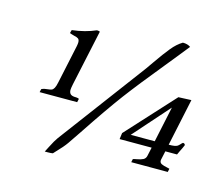

<svg xmlns="http://www.w3.org/2000/svg" viewBox="-103 -820 1131 992"><g transform="rotate(15 462.5 -324.0)"><path d="M213.9 39.6Q217.3 34.2 228 12.2Q248 -27.3 260.7 -44.4L608.4 -510.3Q620.1 -526.4 637.7 -552.2Q674.3 -605 701.2 -637.9Q728 -670.9 757.8 -688.5Q783.7 -688.5 799.3 -676.8L747.6 -612.3L698.2 -551.3Q593.3 -423.3 528.8 -337.4Q464.4 -251 367.2 -104.5Q351.1 -81.5 319.8 -34.7Q303.2 -10.7 267.6 25.9L256.8 37.6Q247.6 39.6 230 39.6ZM259.8 -302.2Q259.8 -289.1 266.6 -281.5Q273.4 -273.9 290 -272.9Q292 -272.9 298.1 -272.7Q304.2 -272.5 308.6 -271.2Q313 -270 313.5 -267.6L309.6 -250H108.9L112.8 -267.1Q121.6 -271.5 129.4 -272.9Q137.2 -274.4 147.5 -275.4Q159.7 -276.4 166.5 -279.3Q173.3 -282.2 179 -292.2Q184.6 -302.2 189 -323.7L232.9 -529.3Q235.4 -542.5 235.4 -549.3Q235.4 -564 228.3 -569.3Q221.2 -574.7 205.6 -577.6Q187.5 -582.5 181.2 -585.4L186 -602.5Q255.9 -610.4 312.5 -635.3Q321.3 -635.3 328.6 -632.3L264.6 -334.5Q259.8 -311 259.8 -302.2ZM805.2 -75.7Q804.7 -73.7 804.7 -70.3Q804.7 -58.6 815.7 -53.2Q826.7 -47.9 845.2 -44.4L858.9 -41L855 -22.9H659.7L663.6 -40.5Q667.5 -42 673.6 -43.2Q679.7 -44.4 682.6 -44.9Q704.1 -48.8 716.3 -54.9Q728.5 -61 731.9 -75.7L742.2 -122.6H570.8L575.2 -155.8L808.1 -410.2Q822.8 -411.1 830.1 -411.1Q861.3 -413.1 877 -413.1L823.2 -160.2Q842.8 -160.2 853.3 -162.1Q863.8 -164.1 868.9 -167.2Q874 -170.4 880.4 -177.2Q886.7 -184.6 892.1 -188.5Q902.3 -188.5 904.3 -179.2Q897.9 -163.1 887.2 -142.6L877.9 -122.6H815.4ZM789.6 -349.6 620.6 -158.7H749Z"/></g></svg>

Font: Radley
Style: Italic
Weight: 400
Italic angle: -12°
Designer: Vernon Adams
Foundry: Vernon Adams
Version: Version 1.003; ttfautohint (v1.6)